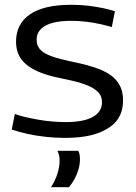

<svg xmlns="http://www.w3.org/2000/svg" viewBox="-20 -566 567 802"><path d="M29 -25 42 -90Q60 -83 86 -77Q112 -71 140.5 -66Q169 -61 198.5 -58.5Q228 -56 254 -56Q329 -56 367.5 -77.5Q406 -99 406 -139Q406 -162 393.5 -177Q381 -192 358 -203.5Q335 -215 302.5 -223.5Q270 -232 230 -240Q190 -248 157 -260Q124 -272 99 -289.5Q74 -307 60.5 -332Q47 -357 47 -392Q47 -466 105 -506Q163 -546 278 -546Q315 -546 348.5 -542Q382 -538 410.5 -532Q439 -526 460 -519L447 -453Q427 -459 400.5 -465Q374 -471 342.5 -475Q311 -479 278 -479Q206 -479 169.5 -458.5Q133 -438 133 -400Q133 -377 145.5 -362Q158 -347 180.5 -337Q203 -327 233 -319.5Q263 -312 297 -305Q340 -296 376 -284Q412 -272 438 -255Q464 -238 479 -211.5Q494 -185 494 -147Q494 -113 482.5 -87Q471 -61 449 -43Q427 -25 397.5 -13Q368 -1 331 4.5Q294 10 251 10Q211 10 170.5 5.5Q130 1 94 -7Q58 -15 29 -25ZM193 216Q211 188 220 159Q229 130 229 104Q229 92 226.5 82Q224 72 220 64H307Q311 71 312.5 80Q314 89 314 99Q314 120 308 141Q302 162 292 180.5Q282 199 268 216Z"/></svg>

Font: Georama SemiExpanded
Style: Regular
Weight: 400
Width: 6
Designer: Jean-Baptiste Levee
Foundry: Production Type
Version: Version 1.001